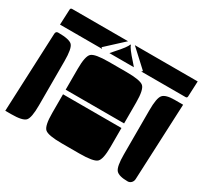

<svg xmlns="http://www.w3.org/2000/svg" viewBox="-130 -810 1036 979"><g transform="rotate(30 387.5 -320.0)"><path d="M213 -120V-230H557V-120Q557 -45 537.5 -27.5Q518 -10 437 -10H333Q252 -10 232.5 -27.5Q213 -45 213 -120ZM635 -120V-380Q635 -452 651.5 -471Q668 -490 720 -490H770L750 -40Q749 -27 740.5 -18.5Q732 -10 720 -10Q668 -10 651.5 -29Q635 -48 635 -120ZM213 -257V-380Q213 -455 232.5 -472.5Q252 -490 333 -490H437Q518 -490 537.5 -472.5Q557 -455 557 -380V-257ZM0 -10 20 -475Q21 -490 35 -490Q101 -490 118 -472Q135 -454 135 -380V-120Q135 -46 118 -28Q101 -10 35 -10ZM22 -530 26 -620Q26 -630 36 -630H365L263 -536L270 -530ZM313 -530 331 -551Q380 -605 383 -621H387Q390 -605 439 -551L457 -530ZM405 -630H775L771 -540Q771 -530 761 -530H500L507 -536Z"/></g></svg>

Font: PrimecolorB
Style: Medium
Weight: 500
Designer: gluk
Foundry: gluk
Version: Version 0.672